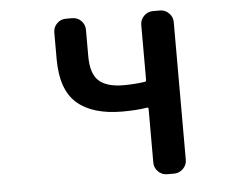

<svg xmlns="http://www.w3.org/2000/svg" viewBox="-52 -804 1104 868"><g transform="rotate(-5 500.0 -370.0)"><path d="M671.9 0Q648.4 0 631.3 -17.1Q614.3 -34.2 614.3 -57.6V-301.8Q614.3 -308.6 607.4 -307.6Q559.6 -299.8 496.1 -299.8Q360.4 -299.8 290 -361.3Q219.7 -422.9 219.7 -561.5V-682.6Q219.7 -706.1 236.3 -723.1Q252.9 -740.2 277.3 -740.2H305.7Q330.1 -740.2 346.7 -723.1Q363.3 -706.1 363.3 -682.6V-561.5Q363.3 -483.4 398.9 -450.7Q434.6 -418 511.7 -418Q561.5 -418 607.4 -424.8Q614.3 -425.8 614.3 -433.6V-682.6Q614.3 -706.1 631.3 -723.1Q648.4 -740.2 671.9 -740.2H704.1Q727.5 -740.2 744.6 -723.1Q761.7 -706.1 761.7 -682.6V-57.6Q761.7 -34.2 744.6 -17.1Q727.5 0 704.1 0Z"/></g></svg>

Font: Gen Jyuu Gothic Monospace Bold
Style: Bold
Weight: 700
Designer: [Source Han Sans]
Ryoko NISHIZUKA  (kana & ideographs); Paul D. Hunt (Latin, Greek & Cyrillic); Wenlong ZHANG  (bopomofo
Version: Version 1.002.20150607